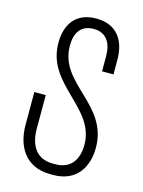

<svg xmlns="http://www.w3.org/2000/svg" viewBox="-111 -631 642 860"><g transform="rotate(15 209.5 -201.5)"><path d="M44 -175V-23C44 71 88 162 209 162H221C329 162 375 85 375 -5C375 -208 144 -239 144 -417C144 -475 168 -517 228 -517C287 -517 313 -475 313 -413V-343H366V-410C366 -502 322 -565 228 -565C133 -565 91 -502 91 -416C91 -221 322 -179 322 -4C322 58 294 113 219 113H206C123 113 97 48 97 -20V-175Z"/></g></svg>

Font: Modon Arabic
Style: Regular
Weight: 400
Designer: Ahmedzaza
Foundry: Ahmedzaza
Version: Version 2.010